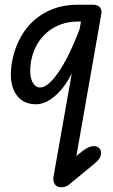

<svg xmlns="http://www.w3.org/2000/svg" viewBox="-20 -436 477 812"><path d="M132 5Q72 5 44 -43.5Q16 -92 31 -175Q45 -249 82.5 -303Q120 -357 178 -386.5Q236 -416 308 -416H359L348 -345H312Q233 -345 179 -299Q125 -253 111 -175Q103 -125 114.5 -95.5Q126 -66 150 -66Q183 -66 228 -131.5Q273 -197 317 -314L306 -174Q269 -84 223 -39.5Q177 5 132 5ZM239 356Q219 356 211.5 342.5Q204 329 206 313L335 -416H372Q396 -416 403.5 -403.5Q411 -391 409 -380L303 224L330 202Q357 182 376 182Q391 182 400 191Q409 200 407 215Q407 225 399 236Q391 247 376 259L274 343Q266 350 257.5 353Q249 356 239 356Z"/></svg>

Font: Edu VIC WA NT Beginner Medium
Style: Regular
Weight: 500
Designer: Tina and Corey Anderson
Foundry: Google for Education
Version: Version 1.003